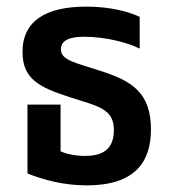

<svg xmlns="http://www.w3.org/2000/svg" viewBox="-20 -548 514 580"><path d="M242 12C388 12 436 -59 436 -157C436 -269 377 -304 283 -334C211 -358 164 -365 164 -399C164 -428 194 -437 234 -437C301 -437 370 -418 402 -401V-497C373 -511 317 -528 241 -528C120 -528 48 -486 48 -391C48 -309 99 -284 192 -254C276 -227 324 -220 324 -155C324 -93 285 -77 237 -77C208 -77 180 -83 163 -91V-232H63V-24C110 -5 172 12 242 12Z"/></svg>

Font: Noto Sans Thai UI Cond SemBd
Style: Regular
Weight: 600
Width: 3
Designer: Monotype Design Team
Foundry: Monotype Imaging Inc.
Version: Version 2.000